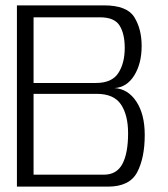

<svg xmlns="http://www.w3.org/2000/svg" viewBox="-20 -695 624 715"><path d="M43 0H382Q462.5 0 490.8 -53.5Q519 -107 519 -192.5Q519 -269.5 487.8 -316.8Q456.5 -364 406.5 -367Q452.5 -370 480 -414.2Q507.5 -458.5 507.5 -524Q507.5 -587 480.2 -631Q453 -675 367.5 -675H43ZM105 -44.5V-345.5H340.5Q404 -345.5 430.5 -306Q457 -266.5 457 -198.5Q457 -124.5 435.8 -84.5Q414.5 -44.5 367 -44.5ZM105 -386V-630.5H352.5Q406 -630.5 425.2 -600Q444.5 -569.5 444.5 -516.5Q444.5 -459.5 420.5 -422.8Q396.5 -386 337 -386Z"/></svg>

Font: Anybody UltraCondensed Thin Light
Style: Regular
Weight: 300
Version: Version 1.111